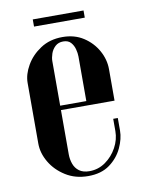

<svg xmlns="http://www.w3.org/2000/svg" viewBox="-71 -631 508 687"><g transform="rotate(-10 182.5 -288.0)"><path d="M38.2 -360.5Q38.2 -391.2 56.8 -423.5Q75.2 -455.8 109 -478.1Q142.8 -500.5 189.2 -500.5Q233 -500.5 265.1 -479.6Q297.2 -458.8 315.4 -426.1Q333.5 -393.5 333.5 -358.2V-244H233.8V-421.8Q233.8 -434.2 229.9 -448.9Q226 -463.5 216.5 -474Q207 -484.5 189.2 -484.5Q171.5 -484.5 160.1 -474Q148.8 -463.5 143.8 -448.9Q138.8 -434.2 138.8 -421.8V-83.2Q138.8 -65 144.8 -48.2Q150.8 -31.5 164.8 -21.2Q178.8 -11 201.8 -11Q234 -11 260.1 -29.5Q286.2 -48 301.9 -76.8Q317.5 -105.5 317.5 -136.2V-180.8H334.2V-135.2Q334.2 -105.5 318.8 -72.4Q303.2 -39.2 272.6 -16.9Q242 5.5 194.5 5.5Q147.8 5.5 112.5 -16.8Q77.2 -39 57.8 -72.2Q38.2 -105.5 38.2 -140ZM80.2 -244V-260H328.5V-244ZM280.2 -581V-555H95.8V-581Z"/></g></svg>

Font: Emberly Black
Style: Regular
Weight: 900
Designer: Rajesh Rajput
Foundry: Rajesh Rajput
Version: Version 1.000